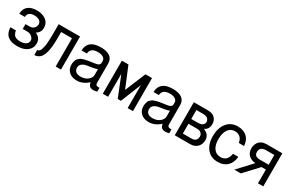

<svg xmlns="http://www.w3.org/2000/svg" viewBox="113 -1576 3963 2636"><g transform="rotate(30 2094.5 -258.0)"><path d="M118 -156Q124 -109 150.5 -81.5Q177 -54 246 -54Q300 -54 332 -76.5Q364 -99 364 -136Q364 -167 334.5 -194Q305 -221 262 -221H188V-297H250Q298 -297 322.5 -323.5Q347 -350 347 -383Q347 -419 317 -440.5Q287 -462 236 -462Q134 -462 131 -378H43Q44 -455 93 -497Q142 -539 233 -539Q324 -539 379 -495.5Q434 -452 434 -379Q434 -304 369 -267Q455 -229 455 -143Q455 -67 396.5 -22Q338 23 239 23Q36 23 30 -156Z M583 -524H922V0H838V-448H666V-350Q666 -313 665 -283Q664 -253 660 -214Q656 -175 649.5 -145.5Q643 -116 631 -85.5Q619 -55 602.5 -35Q586 -15 561 -2.5Q536 10 505 10V-70Q523 -70 537 -82.5Q551 -95 559 -123Q567 -151 572.5 -179.5Q578 -208 580 -257.5Q582 -307 582.5 -343Q583 -379 583 -441Z M1035 -369Q1041 -539 1245 -539Q1342 -539 1392 -502.5Q1442 -466 1442 -396V-88Q1442 -47 1487 -47Q1496 -47 1505 -49V14Q1470 23 1448 23Q1408 23 1387.5 4.5Q1367 -14 1362 -54Q1278 23 1184 23Q1105 23 1058.5 -19Q1012 -61 1012 -132Q1012 -155 1016.5 -174Q1021 -193 1026.5 -207.5Q1032 -222 1046 -234.5Q1060 -247 1069.5 -255Q1079 -263 1101.5 -270.5Q1124 -278 1136 -281.5Q1148 -285 1178 -290Q1208 -295 1222 -297Q1236 -299 1272 -304Q1321 -310 1340 -323Q1359 -336 1359 -362V-384Q1359 -422 1328.5 -442Q1298 -462 1242 -462Q1184 -462 1154 -439.5Q1124 -417 1119 -369ZM1202 -50Q1271 -50 1315 -86.5Q1359 -123 1359 -165V-259Q1334 -247 1283.5 -239Q1233 -231 1196 -225Q1159 -219 1129 -196.5Q1099 -174 1099 -134Q1099 -94 1126 -72Q1153 -50 1202 -50Z M1585 -524H1689L1824 -198L1959 -524H2063V0H1979V-363L1849 -40H1799L1669 -363V0H1585Z M2176 -369Q2182 -539 2386 -539Q2483 -539 2533 -502.5Q2583 -466 2583 -396V-88Q2583 -47 2628 -47Q2637 -47 2646 -49V14Q2611 23 2589 23Q2549 23 2528.5 4.5Q2508 -14 2503 -54Q2419 23 2325 23Q2246 23 2199.5 -19Q2153 -61 2153 -132Q2153 -155 2157.5 -174Q2162 -193 2167.5 -207.5Q2173 -222 2187 -234.5Q2201 -247 2210.5 -255Q2220 -263 2242.5 -270.5Q2265 -278 2277 -281.5Q2289 -285 2319 -290Q2349 -295 2363 -297Q2377 -299 2413 -304Q2462 -310 2481 -323Q2500 -336 2500 -362V-384Q2500 -422 2469.5 -442Q2439 -462 2383 -462Q2325 -462 2295 -439.5Q2265 -417 2260 -369ZM2343 -50Q2412 -50 2456 -86.5Q2500 -123 2500 -165V-259Q2475 -247 2424.5 -239Q2374 -231 2337 -225Q2300 -219 2270 -196.5Q2240 -174 2240 -134Q2240 -94 2267 -72Q2294 -50 2343 -50Z M3013 -376Q3013 -405 2990 -427Q2967 -449 2908 -449H2810V-307H2908Q2967 -307 2990 -327.5Q3013 -348 3013 -376ZM2810 -231V-76H2950Q2989 -76 3011.5 -97Q3034 -118 3034 -156Q3034 -189 3011 -210Q2988 -231 2950 -231ZM2945 -524Q3027 -524 3062 -484Q3097 -444 3097 -392Q3097 -305 3028 -277Q3124 -240 3124 -150Q3124 -85 3082 -42.5Q3040 0 2969 0H2726V-524Z M3624 -348H3540Q3532 -403 3500 -432.5Q3468 -462 3416 -462Q3348 -462 3309.5 -406.5Q3271 -351 3271 -253Q3271 -160 3310 -107Q3349 -54 3418 -54Q3525 -54 3546 -180H3630Q3622 -84 3566 -30.5Q3510 23 3416 23Q3309 23 3246.5 -51.5Q3184 -126 3184 -253Q3184 -383 3247.5 -461Q3311 -539 3417 -539Q3508 -539 3562.5 -490Q3617 -441 3624 -348Z M3726 -375Q3726 -399 3733 -422.5Q3740 -446 3756.5 -470Q3773 -494 3805 -509Q3837 -524 3881 -524H4129V0H4045V-218H3976L3773 0H3670L3875 -221Q3808 -227 3767 -265Q3726 -303 3726 -375ZM3817 -364Q3817 -294 3908 -294H4045V-449H3908Q3866 -449 3841.5 -427.5Q3817 -406 3817 -370Z"/></g></svg>

Font: ColatingCofangSans
Style: Regular
Weight: 400
Foundry: GNU
Version: Version 412.227;June 27, 2022;FontCreator 11.0.0.2412 32-bit